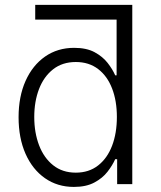

<svg xmlns="http://www.w3.org/2000/svg" viewBox="-20 -747 653 779"><path d="M516.7 0H455.3V-101.2H447.4Q436.4 -76.3 416.2 -50.2Q396 -24.1 362.7 -6.4Q329.5 11.4 279.8 11.4Q213.1 11.4 162.5 -24Q111.9 -59.3 83.6 -123Q55.4 -186.8 55.4 -271.3Q55.4 -355.5 83.8 -418.9Q112.2 -482.2 163 -517.6Q213.8 -552.9 280.9 -552.9Q331 -552.9 363.8 -535.2Q396.7 -517.4 416.7 -491.7Q436.8 -465.9 447.4 -441.4H453.1V-667.6H122.9V-727.3H516.7ZM454.2 -272.4Q454.2 -337.7 434.8 -388Q415.5 -438.2 378.2 -466.8Q340.9 -495.4 287.6 -495.4Q233 -495.4 195.3 -465.7Q157.7 -436.1 138.3 -385.7Q119 -335.2 119 -272.4Q119 -208.8 138.5 -157.7Q158 -106.5 195.7 -76.5Q233.3 -46.5 287.6 -46.5Q340.6 -46.5 377.8 -75.5Q415.1 -104.4 434.7 -155.5Q454.2 -206.7 454.2 -272.4Z"/></svg>

Font: Inter Zeller Light
Style: Regular
Weight: 300
Designer: Rasmus Andersson; Joe Bland
Foundry: zeller
Version: Version 3.015;git-dec3a8cb1